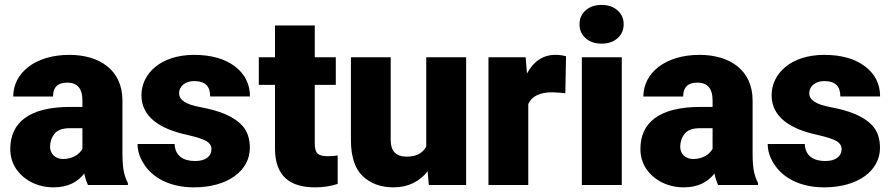

<svg xmlns="http://www.w3.org/2000/svg" viewBox="-20 -765 3690 794"><path d="M508.8 0V-8.3C501.5 -21.5 496.1 -37.1 492.2 -55.2C488.3 -72.8 486.3 -98.6 486.3 -133.3V-349.6C486.3 -475.1 392.1 -538.1 266.6 -538.1C126 -538.1 34.7 -463.9 34.7 -365.7H199.2C199.2 -404.3 218.8 -423.3 257.8 -423.3C303.2 -423.3 320.8 -395 320.8 -350.6V-322.8H270C100.1 -322.8 22.5 -257.8 22.5 -148.9C22.5 -117.7 30.8 -90.3 46.9 -66.4C79.6 -18.6 136.7 9.8 201.7 9.8C265.6 9.8 303.2 -15.6 328.6 -47.4C332.5 -28.3 337.4 -12.7 343.8 0ZM240.7 -107.4C210 -107.4 187 -127.9 187 -157.7C187 -177.7 192.9 -195.8 205.1 -211.4C217.3 -227.1 238.3 -234.9 269 -234.9H320.8V-149.4C309.1 -127.9 281.2 -107.4 240.7 -107.4Z M854.5 -148.4C854.5 -119.1 831.1 -99.1 786.6 -99.1C737.8 -99.1 704.1 -120.6 702.1 -169.4H548.8C548.8 -141.1 557.6 -113.3 575.7 -85.9C610.8 -30.8 681.2 9.8 782.2 9.8C923.3 9.8 1013.2 -60.1 1013.2 -153.3C1013.2 -190.9 1003.4 -220.7 984.4 -242.7C945.3 -287.1 879.9 -308.6 809.1 -321.8C747.1 -333.5 720.7 -351.6 720.7 -379.4C720.7 -410.2 748.5 -429.7 782.2 -429.7C830.6 -429.7 849.1 -406.7 849.1 -366.2H1013.7C1013.7 -417 993.2 -458.5 951.7 -490.2C910.2 -522 853.5 -538.1 782.7 -538.1C644.5 -538.1 564.9 -460.4 564.9 -371.1C564.9 -278.3 647.5 -230.5 751 -208C791.5 -198.7 819.3 -189.9 833.5 -181.6C847.7 -172.9 854.5 -161.6 854.5 -148.4Z M1281.7 -528.3V-659.7H1117.2V-528.3H1050.3V-414.1H1117.2V-151.9C1117.2 -37.1 1177.7 9.8 1283.7 9.8C1316.4 9.8 1347.7 4.9 1376.5 -4.4V-122.1C1365.2 -120.1 1354.5 -119.1 1335.4 -119.1C1294.9 -119.1 1281.7 -130.9 1281.7 -172.4V-414.1H1368.7V-528.3Z M1907.7 0V-528.3H1742.7V-158.7C1728.5 -132.8 1703.1 -117.2 1662.1 -117.2C1617.7 -117.2 1595.7 -140.1 1595.7 -185.5V-528.3H1431.2V-186.5C1431.2 -116.7 1447.8 -66.9 1480.5 -36.1C1513.2 -5.4 1555.7 9.8 1607.9 9.8C1668.5 9.8 1715.8 -15.1 1748.5 -56.6L1753.4 0Z M2320.8 -532.2C2308.6 -536.1 2293.5 -538.1 2275.4 -538.1C2225.1 -538.1 2185.1 -509.8 2159.2 -460.9L2153.8 -528.3H2000V0H2164.6V-335C2179.2 -367.2 2212.4 -383.3 2263.7 -383.3C2278.8 -383.3 2304.7 -380.9 2317.9 -379.4Z M2376.5 -664.6C2376.5 -641.1 2384.8 -622.1 2401.9 -606.9C2418.9 -591.8 2440.9 -584.5 2467.8 -584.5C2494.6 -584.5 2516.6 -591.8 2533.7 -606.9C2550.8 -622.1 2559.1 -641.1 2559.1 -664.6C2559.1 -688 2550.8 -707 2533.7 -722.2C2516.6 -737.3 2494.6 -744.6 2467.8 -744.6C2440.9 -744.6 2418.9 -737.3 2401.9 -722.2C2384.8 -707 2376.5 -688 2376.5 -664.6ZM2386.2 -528.3V0H2551.3V-528.3Z M3114.7 0V-8.3C3107.4 -21.5 3102.1 -37.1 3098.1 -55.2C3094.2 -72.8 3092.3 -98.6 3092.3 -133.3V-349.6C3092.3 -475.1 2998 -538.1 2872.6 -538.1C2731.9 -538.1 2640.6 -463.9 2640.6 -365.7H2805.2C2805.2 -404.3 2824.7 -423.3 2863.8 -423.3C2909.2 -423.3 2926.8 -395 2926.8 -350.6V-322.8H2876C2706.1 -322.8 2628.4 -257.8 2628.4 -148.9C2628.4 -117.7 2636.7 -90.3 2652.8 -66.4C2685.5 -18.6 2742.7 9.8 2807.6 9.8C2871.6 9.8 2909.2 -15.6 2934.6 -47.4C2938.5 -28.3 2943.4 -12.7 2949.7 0ZM2846.7 -107.4C2815.9 -107.4 2793 -127.9 2793 -157.7C2793 -177.7 2798.8 -195.8 2811 -211.4C2823.2 -227.1 2844.2 -234.9 2875 -234.9H2926.8V-149.4C2915 -127.9 2887.2 -107.4 2846.7 -107.4Z M3460.4 -148.4C3460.4 -119.1 3437 -99.1 3392.6 -99.1C3343.8 -99.1 3310.1 -120.6 3308.1 -169.4H3154.8C3154.8 -141.1 3163.6 -113.3 3181.6 -85.9C3216.8 -30.8 3287.1 9.8 3388.2 9.8C3529.3 9.8 3619.1 -60.1 3619.1 -153.3C3619.1 -190.9 3609.4 -220.7 3590.3 -242.7C3551.3 -287.1 3485.8 -308.6 3415 -321.8C3353 -333.5 3326.7 -351.6 3326.7 -379.4C3326.7 -410.2 3354.5 -429.7 3388.2 -429.7C3436.5 -429.7 3455.1 -406.7 3455.1 -366.2H3619.6C3619.6 -417 3599.1 -458.5 3557.6 -490.2C3516.1 -522 3459.5 -538.1 3388.7 -538.1C3250.5 -538.1 3170.9 -460.4 3170.9 -371.1C3170.9 -278.3 3253.4 -230.5 3356.9 -208C3397.5 -198.7 3425.3 -189.9 3439.5 -181.6C3453.6 -172.9 3460.4 -161.6 3460.4 -148.4Z"/></svg>

Font: Vazirmatn Black
Style: Regular
Weight: 900
Designer: Saber Rastikerdar
Foundry: Saber Rastikerdar
Version: Version 33.003